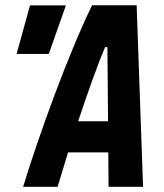

<svg xmlns="http://www.w3.org/2000/svg" viewBox="-20 -714 626 734"><path d="M200.2 0C211.4 -37.6 225.1 -82.5 240.2 -131.3H394L395 0H526.9L502.4 -693.8H332C240.2 -505.9 127.9 -195.3 68.4 0ZM43.5 -507.8H166.5L231.9 -693.4H94.7ZM278.8 -250.5C313.5 -355 350.6 -460.4 381.8 -533.7H390.6L393.1 -250.5Z"/></svg>

Font: Cascadia Mono PL
Style: Bold Italic
Weight: 700
Italic angle: -10°
Monospace: yes
Designer: Aaron Bell
Foundry: Saja Typeworks
Version: Version 2404.023